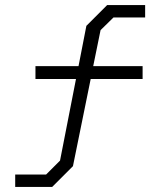

<svg xmlns="http://www.w3.org/2000/svg" viewBox="-20 -716 633 758"><path d="M377 -597 348 -455H543V-404H338L268 -60L186 22H40V-27H162L217 -82L280 -404H120V-455H290L321 -614L403 -696H553V-647H428Z"/></svg>

Font: Chakra Petch Light
Style: Regular
Weight: 300
Designer: Katatrad Aksorn Co.,Ltd.
Foundry: Cadson Demak Co.,Ltd.
Version: Version 1.000; ttfautohint (v1.6)